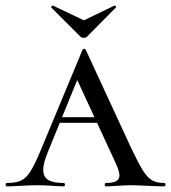

<svg xmlns="http://www.w3.org/2000/svg" viewBox="-25 -660 606 680"><path d="M186 -245H369L376 -225H171ZM556 0Q536 0 496 -2Q456 -4 438 -4Q422 -4 392 -2Q364 0 350 0Q346 0 346 -6Q346 -12 350 -12Q375 -12 386.5 -18.5Q398 -25 398 -39Q398 -54 384 -84L240 -395L272 -434L145 -123Q128 -81 128 -59Q128 -34 145.5 -23Q163 -12 200 -12Q205 -12 205 -6Q205 0 200 0Q186 0 160 -2Q132 -4 108 -4Q83 -4 49 -2Q19 0 0 0Q-5 0 -5 -6Q-5 -12 0 -12Q31 -12 49.5 -20.5Q68 -29 83.5 -54Q99 -79 121 -132L267 -483Q269 -487 273 -487Q277 -487 279 -483L439 -137Q465 -82 481 -56.5Q497 -31 513.5 -21.5Q530 -12 556 -12Q561 -12 561 -6Q561 0 556 0ZM156 -634Q156 -636 158.5 -638.5Q161 -641 163 -640L272 -588L380 -640H381Q384 -640 385.5 -637.5Q387 -635 385 -633L283 -530Q279 -526 272 -526Q264 -526 260 -530L157 -633Q157 -633 156.5 -633.5Q156 -634 156 -634Z"/></svg>

Font: Cormorant SC Medium
Style: Regular
Weight: 500
Designer: Christian Thalmann (Catharsis Fonts)
Foundry: Catharsis Fonts
Version: Version 4.000